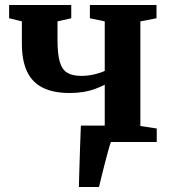

<svg xmlns="http://www.w3.org/2000/svg" viewBox="-20 -568 680 768"><path d="M295.5 180Q296.5 149 297.5 108.2Q298.5 67.5 300.2 22.2Q302 -23 303.5 -65.5H478.5L424.5 -2.5Q419.5 10.5 412.5 36Q405.5 61.5 398 90.8Q390.5 120 384.5 144.5Q378.5 169 376 180ZM316.5 0V-54L399 -64V-229Q381 -220 360 -212.2Q339 -204.5 314 -200.2Q289 -196 258.5 -196Q194 -196 151.5 -217Q109 -238 88.2 -281.8Q67.5 -325.5 67.5 -394.5V-482.5L16.5 -495V-548H265V-495L210 -482.5V-408Q210 -353.5 218.8 -322Q227.5 -290.5 248.2 -277.5Q269 -264.5 304.5 -264.5Q333 -264.5 359.2 -271Q385.5 -277.5 399 -284.5V-482.5L339.5 -495V-548H606V-495L541.5 -482.5V-64L607 -54V0Z"/></svg>

Font: Merriweather 36pt
Style: Bold
Weight: 700
Designer: Eben Sorkin
Foundry: Eben Sorkin
Version: Version 2.100